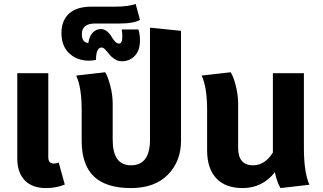

<svg xmlns="http://www.w3.org/2000/svg" viewBox="-20 -941 1645 978"><path d="M279 -113 310 -1Q267 17 214 17Q144 17 106 -22.5Q68 -62 68 -135V-568H226V-141Q226 -108 253 -108Q267 -108 279 -113Z M744 -800 902 -784V-224Q902 -119 835 -51Q768 17 647 17Q520 17 458 -42.5Q396 -102 396 -224V-381Q396 -497 368 -556L516 -573Q530 -550 542 -503.5Q554 -457 554 -413V-229Q554 -99 647 -99Q744 -99 744 -229Z M600 -791H685Q693 -767 693 -735Q693 -685 667 -657Q641 -629 601 -629Q581 -629 564 -640Q547 -651 537 -664Q527 -677 516.5 -688Q506 -699 498 -699Q469 -699 469 -636Q453 -632 433 -632Q373 -632 333 -669Q293 -706 293 -773Q293 -836 331.5 -871.5Q370 -907 445 -907H560Q636 -907 671 -921L693 -840Q663 -821 582 -821H460Q431 -821 414 -807.5Q397 -794 397 -768Q397 -724 430 -722Q435 -757 452.5 -775Q470 -793 494 -793Q511 -793 525 -781.5Q539 -770 547 -756Q555 -742 565.5 -730.5Q576 -719 586 -719Q603 -719 603 -754Q603 -776 600 -791Z M1556 0 1409 17Q1392 -9 1380 -64Q1317 17 1216 17Q1128 17 1081.5 -33Q1035 -83 1035 -175V-381Q1035 -497 1007 -556L1155 -573Q1169 -551 1180.5 -506.5Q1192 -462 1193 -418V-188Q1193 -99 1269 -99Q1329 -99 1370 -164V-568H1528V-187Q1528 -63 1556 0Z"/></svg>

Font: FiraGO
Style: Bold
Weight: 700
Designer: bBox Type
Foundry: bBox Type GmbH
Version: Version 1.001;PS 001.001;hotconv 1.0.88;makeotf.lib2.5.64775